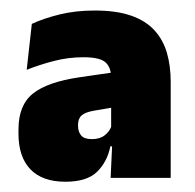

<svg xmlns="http://www.w3.org/2000/svg" viewBox="-20 -666 379 374"><path d="M312.5 -319.5H195.5L199 -395.5L196.5 -398.5V-502.5V-514.5Q196.5 -535 185.2 -544.8Q174 -554.5 142.5 -554.5Q113 -554.5 85 -547.2Q57 -540 32 -530L42 -619.5Q64.5 -630 95.8 -637.8Q127 -645.5 164.5 -645.5Q207 -645.5 235.5 -635.5Q264 -625.5 281 -606.8Q298 -588 305.2 -562.8Q312.5 -537.5 312.5 -506.5ZM107.5 -312Q62.5 -312 39.2 -336.2Q16 -360.5 16 -405.5V-414Q16 -461.5 44.5 -484Q73 -506.5 135 -515.5L204 -525.5L211 -458.5L163.5 -450.5Q146 -447.5 139 -441.2Q132 -435 132 -422.5V-421Q132 -409.5 138 -402.2Q144 -395 159 -395Q174.5 -395 184 -402.5Q193.5 -410 197 -420L213 -381H195Q189 -351 169.2 -331.5Q149.5 -312 107.5 -312Z"/></svg>

Font: Anek Malayalam ExtraBold
Style: Regular
Weight: 800
Version: Version 1.003